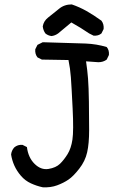

<svg xmlns="http://www.w3.org/2000/svg" viewBox="-20 -836 540 853"><path d="M169.9 -3.9Q142.6 -9.8 117.2 -21.5Q91.8 -33.2 73.2 -54.7Q54.7 -76.2 43.9 -100.1Q33.2 -124 29.3 -149.4Q31.2 -167 43 -180.7Q58.6 -194.3 80.1 -192.4L99.6 -182.6Q105.5 -135.7 133.8 -107.9Q162.1 -80.1 195.3 -85.4Q228.5 -90.8 246.6 -108.4Q264.6 -126 280.3 -151.4Q295.9 -176.8 301.8 -215.8Q307.6 -254.9 302.7 -353.5Q297.9 -452.1 294.9 -492.2Q292 -532.2 284.2 -569.3L166 -571.3L146.5 -581.1Q134.8 -595.7 136.7 -617.2L146.5 -636.7L169.9 -648.4Q311.5 -644.5 360.4 -642.6Q409.2 -640.6 454.1 -627Q465.8 -613.3 463.9 -591.8L454.1 -571.3Q438.5 -559.6 417 -559.6L362.3 -563.5Q368.2 -524.4 371.1 -487.3Q374 -450.2 375 -383.8Q376 -317.4 376 -257.8Q376 -198.2 367.2 -159.2Q358.4 -120.1 332 -86.4Q305.7 -52.7 284.2 -38.1Q262.7 -23.4 233.9 -12.7Q205.1 -2 169.9 -3.9ZM209 -675.8Q193.4 -677.7 181.6 -687.5Q171.9 -701.2 169.9 -718.8Q173.8 -742.2 193.4 -757.8Q218.8 -777.3 242.2 -796.9Q265.6 -816.4 298.8 -816.4Q333 -804.7 364.3 -787.1Q395.5 -769.5 430.7 -744.1Q442.4 -728.5 440.4 -707L430.7 -687.5Q417 -675.8 395.5 -677.7L376 -687.5Q338.9 -712.9 296.9 -736.3L238.3 -687.5Q224.6 -677.7 209 -675.8Z"/></svg>

Font: JasonHandwriting1
Style: Regular
Weight: 400
Version: Version 1.48.20